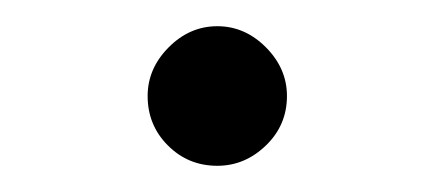

<svg xmlns="http://www.w3.org/2000/svg" viewBox="-20 -434 335 148"><path d="M147.5 -306.2Q125 -306.2 109.4 -321.9Q93.8 -337.5 93.8 -360Q93.8 -381.2 110 -397.5Q126.2 -413.8 147.5 -413.8Q168.8 -413.8 185 -397.5Q201.2 -381.2 201.2 -360Q201.2 -337.5 185 -321.9Q168.8 -306.2 147.5 -306.2Z"/></svg>

Font: Now Alt Medium
Style: Regular
Weight: 500
Designer: Alfredo Marco Pradil
Foundry: Alfredo Marco Pradil
Version: Version 1.002;PS 001.002;hotconv 1.0.88;makeotf.lib2.5.64775